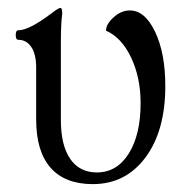

<svg xmlns="http://www.w3.org/2000/svg" viewBox="-20 -451 464 482"><path d="M212.9 11.2Q143.1 11.2 106.9 -30Q70.8 -71.3 70.8 -150.9V-280.8Q70.8 -314.9 58.6 -333Q46.4 -351.1 25.9 -351.1Q19.5 -351.1 19.5 -363Q19.5 -375 25.9 -375Q53.2 -375 109.9 -418Q127 -431.2 131.8 -431.2Q136.2 -431.2 136.2 -417Q132.8 -390.1 132.8 -345.2V-149.9Q132.8 -86.4 156.2 -52.2Q179.7 -18.1 223.1 -18.1Q273.4 -18.1 303.2 -65.4Q333 -112.8 333 -191.9Q333 -256.3 309.1 -306.6Q285.2 -356.9 246.1 -374Q246.1 -390.1 265.1 -407.5Q284.2 -424.8 306.2 -424.8Q343.8 -424.8 369.4 -371.1Q395 -317.4 395 -234.9Q395 -122.6 345.2 -55.7Q295.4 11.2 212.9 11.2Z"/></svg>

Font: Junicode SmCond Light
Style: Regular
Weight: 300
Width: 4
Designer: Peter S. Baker
Version: Version 2.206